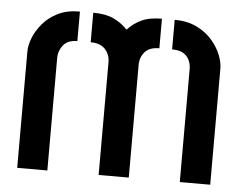

<svg xmlns="http://www.w3.org/2000/svg" viewBox="-44 -607 831 660"><g transform="rotate(5 371.0 -277.0)"><path d="M319 0V-389Q319 -415 302.5 -433.5Q286 -452 252 -452V-554Q295 -554 322.5 -541Q350 -528 371 -506Q391 -528 418.5 -541Q446 -554 489 -554V-452Q455 -452 439 -433.5Q423 -415 423 -389V0ZM38 0V-402Q38 -423 48 -448.5Q58 -474 78.5 -498.5Q99 -523 130.5 -538.5Q162 -554 206 -554V-452Q173 -452 157.5 -432.5Q142 -413 142 -389V0ZM599 0V-389Q599 -417 583 -434.5Q567 -452 533 -452V-554Q577 -554 609.5 -538Q642 -522 663 -497.5Q684 -473 694 -447.5Q704 -422 704 -402V0Z"/></g></svg>

Font: Stick No Bills ExtraLight SemiBold
Style: Regular
Weight: 600
Version: Version 2.000